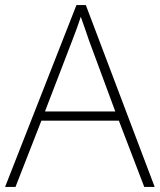

<svg xmlns="http://www.w3.org/2000/svg" viewBox="-20 -736 630 756"><path d="M548 0H589L318 -716H281L0 0H41L143 -261H448ZM330 -578 434 -297H157L265 -578C275 -604 288 -638 298 -670C310 -636 323 -600 330 -578Z"/></svg>

Font: Noto Sans Gurmukhi ExtraLight
Style: Regular
Weight: 200
Designer: Jelle Bosma - Monotype Design Team
Foundry: Monotype Imaging Inc.
Version: Version 2.004